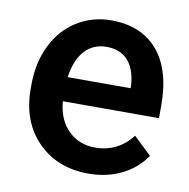

<svg xmlns="http://www.w3.org/2000/svg" viewBox="-67 -604 670 679"><g transform="rotate(10 268.5 -264.0)"><path d="M293.5 9.8C381.3 9.8 454.6 -26.9 497.1 -89.8L433.1 -150.9C398.9 -106.9 354.5 -85 300.3 -85C261.7 -85 229.5 -97.7 204.1 -123C178.2 -148.4 163.6 -183.1 160.2 -226.6H505.4V-274.4C505.4 -358.4 485.8 -423.3 446.8 -469.2C407.2 -515.1 351.6 -538.1 279.8 -538.1C234.4 -538.1 193.4 -526.4 156.7 -503.4C120.1 -480.5 91.3 -448.2 71.3 -406.7C50.8 -365.2 40.5 -317.9 40.5 -265.1V-250.5C40.5 -171.9 64 -108.9 110.8 -61.5C157.2 -14.2 218.3 9.8 293.5 9.8ZM279.3 -442.9C345.2 -442.9 382.8 -401.9 388.2 -322.3V-313.5H162.1C173.3 -395 214.4 -442.9 279.3 -442.9Z"/></g></svg>

Font: Roboto Medium
Style: Regular
Weight: 500
Designer: Google
Version: Version 2.137; 2017